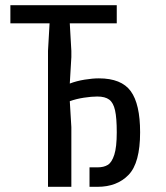

<svg xmlns="http://www.w3.org/2000/svg" viewBox="-20 -720 640 740"><path d="M171 -629V-630H20V-700H430V-630H249V-629L255 -524V-500L249 -398Q275 -408 306 -413Q337 -418 361 -418Q448 -418 484 -368.5Q520 -319 520 -210Q520 -92 475.5 -46Q431 0 356 0H325V-75H356Q380 -75 395.5 -84.5Q411 -94 420.5 -123.5Q430 -153 430 -210Q430 -265 423.5 -294.5Q417 -324 401 -336Q385 -348 355 -348Q333 -348 303.5 -343.5Q274 -339 249 -330L255 -230V0H165V-524Z"/></svg>

Font: Sligoil Micro
Style: Regular
Weight: 400
Designer: Ariel Martín Pérez
Foundry: Igor Stepanchenko
Version: Version 1.001